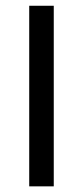

<svg xmlns="http://www.w3.org/2000/svg" viewBox="-20 -660 294 680"><path d="M170.4 -639.6V0H83.5V-639.6Z"/></svg>

Font: Yantramanav
Style: Regular
Weight: 400
Version: Version 1.001;PS 1.0;hotconv 1.0.72;makeotf.lib2.5.5900; ttf